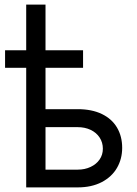

<svg xmlns="http://www.w3.org/2000/svg" viewBox="-20 -814 593 834"><path d="M340.8 -519.5H2V-595.7H340.8ZM510.7 -171.9Q510.7 -124 488.3 -85Q465.8 -45.9 421.9 -22.9Q377.9 0 317.4 0H93.8V-793.9H177.7V-77.1H317.4Q348.6 -77.1 373.5 -88.9Q398.4 -100.6 412.6 -121.1Q426.8 -141.6 426.8 -168Q426.8 -195.3 412.6 -216.8Q398.4 -238.3 373.5 -250Q348.6 -261.7 317.4 -261.7H165V-339.8H317.4Q378.9 -339.8 422.4 -318.8Q465.8 -297.9 488.3 -259.8Q510.7 -221.7 510.7 -171.9Z"/></svg>

Font: Pretendard GOV Variable
Style: Regular
Weight: 400
Designer: Base glyphs from Inter by Rasmus Andersson; Hangul glyphs from Noto Sans CJK(Source Han Sans) by Jang Soo-young and Kang
Foundry: Kil Hyung-jin
Version: Version 1.307;Glyphs 3.2 (3192)